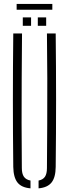

<svg xmlns="http://www.w3.org/2000/svg" viewBox="-20 -974 358 998"><path d="M49 -106Q47 -279.5 47 -453Q47 -626.5 49 -800H94.5Q93.5 -684.5 92.8 -567.2Q92 -450 92.2 -333.2Q92.5 -216.5 93.5 -100.5Q93.5 -71 104.2 -55.5Q115 -40 138.5 -35.5V5Q91.5 1 70.8 -25.5Q50 -52 49 -106ZM180.5 5V-35.5Q203.5 -40 213.8 -55.5Q224 -71 224 -100.5Q225 -216.5 225.5 -333.2Q226 -450 225.8 -567.2Q225.5 -684.5 224 -800H269.5Q271.5 -626.5 271.5 -453Q271.5 -279.5 269.5 -106Q269 -52 248 -25.5Q227 1 180.5 5ZM176.5 -840V-883.5H220V-840ZM98.5 -840V-883.5H141.5V-840ZM66.5 -953.5H252V-923.5H66.5Z"/></svg>

Font: Big Shoulders Stencil Display Thin Light
Style: Regular
Weight: 300
Version: Version 2.001